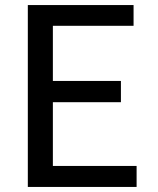

<svg xmlns="http://www.w3.org/2000/svg" viewBox="-20 -739 625 759"><path d="M90 -719H508V-637H189V-419H458V-335H189V-83H520V0H90Z"/></svg>

Font: Nebula Sans Medium
Style: Regular
Weight: 500
Designer: Paul D. Hunt for Adobe (as Source Sans)
Foundry: Nebula Entertainment & Broadcasting LLC
Version: Version 1.010